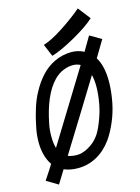

<svg xmlns="http://www.w3.org/2000/svg" viewBox="-138 -957 804 1102"><g transform="rotate(-15 263.5 -405.5)"><path d="M194.8 -728Q243.7 -742.7 314.9 -789.3Q386.2 -835.9 437 -879.9L494.1 -806.6Q452.6 -767.6 366.2 -719Q279.8 -670.4 225.6 -654.8ZM2.9 27.8Q24.4 -3.4 39.1 -26.9Q49.8 -43.5 58.6 -58.1Q54.7 -63 54.7 -63.5Q21 -117.2 21 -196.3Q21 -237.8 29.3 -279.3Q41 -339.4 56.4 -387.7Q71.8 -436 89.6 -469.7Q107.4 -503.4 122.8 -525.1Q138.2 -546.9 156.7 -566.9Q189.5 -602.5 235.1 -624.5Q280.8 -646.5 335.4 -647.5Q375.5 -647.5 410.2 -629.4Q446.8 -690.9 459.5 -713.4L527.3 -673.8Q498.5 -625.5 468.3 -574.7Q501.5 -521.5 501.5 -430.7Q501.5 -374.5 489.3 -310.1L488.3 -304.7Q477.1 -248 454.1 -194.8Q431.2 -141.6 404.8 -104.5Q366.7 -51.3 314.5 -22.5Q262.2 6.3 202.1 6.3Q155.8 6.3 119.6 -9.3Q110.4 5.9 94 32.2Q77.6 58.6 71.3 68.8ZM108.9 -138.7Q250 -366.7 369.1 -562Q349.6 -572.8 323.7 -572.8Q296.4 -572.8 266.4 -560.3Q236.3 -547.9 211.4 -522Q139.2 -447.3 106.9 -281.2Q100.1 -248 100.1 -208Q100.1 -168 108.9 -138.7ZM416.5 -489.7Q315.9 -324.7 162.6 -77.6Q184.1 -68.4 216.8 -68.4Q248.5 -68.4 285.6 -89.6Q322.8 -110.8 345.2 -141.6Q363.3 -164.1 383.3 -214.4Q403.3 -264.6 411.6 -306.2L413.6 -315.4Q424.3 -373.5 424.3 -420.9Q424.3 -460 416.5 -489.7Z"/></g></svg>

Font: Fantasque Sans Mono
Style: Italic
Weight: 400
Italic angle: -11°
Monospace: yes
Designer: Jany Belluz
Version: Version 1.8.0 ; ttfautohint (v1.8.2)